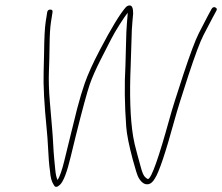

<svg xmlns="http://www.w3.org/2000/svg" viewBox="-20 -725 835 722"><path d="M157.5 -679 151.8 -643C148.3 -620.8 146.3 -580.5 145.7 -522C145.5 -504 145 -481.7 144.1 -455C142.4 -404.9 146.3 -332.6 155.7 -238C157.8 -217.3 159.3 -197.3 160.2 -178C162.3 -133.8 164.9 -101.8 168 -82C169.5 -58.5 174.4 -40.8 182.6 -29C187.3 -19.7 195.1 -20.2 205.8 -30.5C218.9 -43 232.4 -78.5 246.2 -137C251.2 -158.3 257.4 -183.7 264.7 -213C289.5 -312.5 307.2 -377.5 317.6 -408C326.3 -433.3 340.1 -464.5 358.9 -501.5C377.8 -538.5 391.1 -564.5 398.8 -579.5C406.5 -594.5 417 -612.5 430.2 -633.4C443.5 -654.3 453.5 -668.8 460.2 -677C460 -675.7 459.9 -672.7 459.8 -668C459.7 -663.3 458.9 -653.4 457.3 -638.1C455.7 -622.8 454.4 -592.1 453.5 -546C453.1 -526.7 452.5 -504 451.7 -478C447.6 -408.2 448.6 -331.9 454.6 -249.1C456.7 -219.9 465 -178.3 479.4 -124.4C489.3 -87.4 496.5 -64.9 501 -57C511.9 -37.9 524.4 -29.7 538.6 -32.5C547.2 -34.2 555.2 -41.3 562.5 -54C578.1 -77.6 602.7 -150.9 636.4 -274C645.9 -308.7 663.2 -364.3 688.3 -441C713.5 -517.7 732.5 -568.5 745.5 -593.5C758.5 -618.5 769.7 -640 779.2 -658L793.3 -684C796.9 -690 795.8 -694.3 789.9 -697C784 -699.7 779.2 -697.7 775.4 -691L761.3 -665C751.8 -647 740.5 -625.2 727.4 -599.5C714.4 -573.8 695.1 -522.3 669.5 -445C643.9 -367.7 626.3 -311.3 616.7 -276C576.6 -130.8 550.1 -56.1 537.2 -52C535.1 -51.3 531.3 -53.7 525.6 -59.1C520 -64.5 514.8 -76.3 510 -94.5C507 -105.5 502.1 -123.7 495.1 -149C488.1 -174.3 483.3 -195.3 480.6 -212C469.7 -279 466.7 -368.4 471.5 -480C472.6 -506 473.6 -535.6 474.3 -568.7C475 -601.9 476.2 -627 478 -644C479.2 -656 480.1 -666 480.7 -674C480.8 -694.9 476.3 -705 467.1 -704.5C461.4 -704.2 456.5 -701.7 452.4 -697C430.4 -671.8 398 -618.3 355.2 -536.6C329.5 -487.7 310.7 -446.1 298.7 -412C289.6 -386 280.1 -354 270 -316C260.7 -278 252.4 -244.3 245 -215C237.7 -185.7 229.9 -153.8 221.6 -119.5C213.3 -85.2 204.9 -61.4 196.6 -48C192.3 -56.4 189.4 -69.4 187.8 -87C186.8 -97.7 185.5 -111.5 183.8 -128.5C182.2 -145.5 180.9 -163.7 180 -183C179 -202.3 177.7 -222.2 175.9 -242.5C174.1 -262.8 171.3 -295.5 167.6 -340.5C163.8 -385.5 162.6 -424.6 164 -458C165.2 -484 165.9 -516.3 166.4 -554.9C166.8 -593.5 168.6 -622.8 171.8 -643L177.5 -679C178.6 -685.7 175.8 -689 169.1 -689C162.5 -689 158.6 -685.7 157.5 -679Z"/></svg>

Font: Proton
Style: RgIt
Weight: 500
Version: Version 1.017